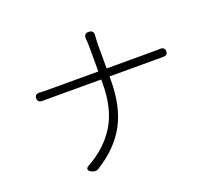

<svg xmlns="http://www.w3.org/2000/svg" viewBox="-129 -937 1258 1128"><g transform="rotate(-20 500.0 -373.0)"><path d="M104 -504Q104 -515 111.5 -521.5Q119 -528 130 -528Q140 -527 152 -526.5Q164 -526 185 -526H501V-675Q501 -695 500 -709Q499 -723 498 -735Q497 -748 504 -756Q511 -764 524 -764H529Q542 -764 549.5 -756Q557 -748 556 -735Q555 -722 554 -707.5Q553 -693 553 -675V-526H843Q859 -526 870 -526Q881 -526 891 -527Q902 -527 909.5 -520.5Q917 -514 917 -502V-500Q917 -489 909.5 -482.5Q902 -476 891 -476Q881 -476 869.5 -476Q858 -476 842 -476H553V-456Q553 -289 493 -178Q433 -67 305 12Q295 19 281.5 17.5Q268 16 257 9L253 6Q243 -1 244.5 -9.5Q246 -18 256 -24Q375 -89 438 -191Q501 -293 501 -456V-476H187Q165 -476 152.5 -476Q140 -476 130 -476Q119 -476 111.5 -482.5Q104 -489 104 -502Z"/></g></svg>

Font: Chiron GoRound TC L
Style: Regular
Weight: 300
Designer: Ryoko NISHIZUKA 西塚涼子 (kana, bopomofo & ideographs); Paul D. Hunt (Latin, Greek & Cyrillic); Sandoll Communications 산돌커뮤니
Foundry: Adobe
Version: Version 1.000;hotconv 1.1.1;makeotfexe 2.6.0